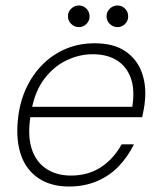

<svg xmlns="http://www.w3.org/2000/svg" viewBox="-20 -669 582 701"><path d="M232 12Q166 12 121 -18Q76 -48 57 -102Q38 -156 45 -229Q51 -293 74.5 -344.5Q98 -396 135.5 -433.5Q173 -471 221 -491Q269 -511 325 -511Q395 -511 437.5 -482Q480 -453 497.5 -405Q515 -357 509 -300Q508 -286 505 -270.5Q502 -255 499 -241H78L85 -279H463Q473 -343 457 -385.5Q441 -428 405.5 -449.5Q370 -471 318 -471Q270 -471 223.5 -449Q177 -427 142.5 -382Q108 -337 95 -267L92 -249Q80 -177 95 -128Q110 -79 148 -53.5Q186 -28 239 -28Q302 -28 348.5 -58.5Q395 -89 424 -142H469Q447 -97 413.5 -62Q380 -27 334 -7.5Q288 12 232 12ZM268 -570Q252 -570 240 -581.5Q228 -593 228 -610Q228 -626 240 -637.5Q252 -649 268 -649Q284 -649 295.5 -637.5Q307 -626 307 -609Q307 -593 295.5 -581.5Q284 -570 268 -570ZM409 -570Q393 -570 381 -581.5Q369 -593 369 -610Q369 -626 381 -637.5Q393 -649 409 -649Q425 -649 436.5 -637.5Q448 -626 448 -609Q448 -593 436.5 -581.5Q425 -570 409 -570Z"/></svg>

Font: DM Sans 20pt ExtraLight
Style: Italic
Weight: 250
Italic angle: -10°
Version: Version 4.004;gftools[0.9.30]